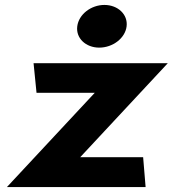

<svg xmlns="http://www.w3.org/2000/svg" viewBox="-20 -748 700 778"><path d="M293 -641C287 -593 328 -555 382 -555C437 -555 487 -593 493 -641C499 -689 458 -728 403 -728C349 -728 299 -690 293 -641ZM570 10 560 -111H305L660 -492H116L128 -372H364L8 10Z"/></svg>

Font: Bluebird
Style: SfBdExtObl
Weight: 700
Designer: Jasper
Foundry: Cannot Into Space Fonts
Version: Version 0.98